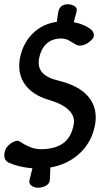

<svg xmlns="http://www.w3.org/2000/svg" viewBox="-37 -777 513 897"><path d="M141 100Q123 100 110 90.5Q97 81 101 63L125 -33H200L196 63Q195 81 177.5 90.5Q160 100 142 100ZM222 -633 235 -720Q238 -738 249.5 -747.5Q261 -757 279 -757H280Q298 -757 312 -748Q326 -739 320 -720L297 -633ZM408 -200Q398 -137 361.5 -89.5Q325 -42 268.5 -16Q212 10 141 10Q106 10 71.5 3.5Q37 -3 6 -16Q-11 -24 -15 -37.5Q-19 -51 -15 -67Q-13 -79 -4.5 -90Q4 -101 15.5 -108.5Q27 -116 37.5 -118.5Q48 -121 55 -116Q77 -101 102 -90.5Q127 -80 155 -80Q220 -80 259 -108.5Q298 -137 308 -200Q313 -235 283.5 -263.5Q254 -292 192 -310Q115 -333 80 -382Q45 -431 55 -499Q69 -580 124.5 -628.5Q180 -677 261 -677Q335 -677 385 -642Q399 -631 401.5 -616Q404 -601 387 -587L381 -582Q366 -569 347 -565Q328 -561 314 -571Q301 -579 285 -588Q269 -597 248 -597Q206 -597 179.5 -572Q153 -547 145 -500Q139 -461 162 -436.5Q185 -412 237 -400Q332 -377 375.5 -325.5Q419 -274 408 -200Z"/></svg>

Font: Winky Sans
Style: Italic
Weight: 400
Italic angle: -8.97852°
Designer: Simon Atzbach
Foundry: typofactur
Version: Version 1.205